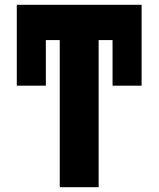

<svg xmlns="http://www.w3.org/2000/svg" viewBox="-20 -780 661 800"><path d="M50 -423V-760H570V-423H449V-613H391V0H229V-613H171V-423Z"/></svg>

Font: Noto Sans ExtraCondensed Black
Style: Regular
Weight: 900
Width: 2
Designer: Monotype Design Team
Foundry: Monotype Imaging Inc.
Version: Version 2.013; ttfautohint (v1.8.4.7-5d5b)